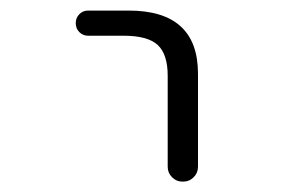

<svg xmlns="http://www.w3.org/2000/svg" viewBox="-20 -565 540 365"><path d="M147.5 -497.1Q137.7 -497.1 130.9 -503.9Q124 -510.7 124 -521Q124 -531.2 130.9 -538.1Q137.7 -544.9 147.5 -544.9H224.6Q356.4 -544.9 356.4 -424.8V-248Q356.4 -236.3 348.1 -228Q339.8 -219.7 327.6 -219.7Q315.4 -219.7 307.1 -228Q298.8 -236.3 298.8 -248V-420.9Q298.8 -461.9 279.8 -479.5Q260.7 -497.1 214.8 -497.1Z"/></svg>

Font: Rounded-X Mgen+ 1m light
Style: Regular
Weight: 200
Designer: [Source Han Sans]
Ryoko NISHIZUKA  (kana & ideographs); Paul D. Hunt (Latin, Greek & Cyrillic); Wenlong ZHANG  (bopomofo
Version: Version 1.059.20150602